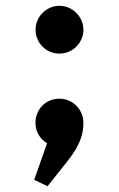

<svg xmlns="http://www.w3.org/2000/svg" viewBox="-20 -499 410 661"><path d="M102.5 -396.5Q102.5 -413.6 108.9 -428.5Q115.2 -443.4 126.5 -454.6Q137.7 -465.8 152.6 -472.4Q167.5 -479 184.6 -479Q201.7 -479 216.6 -472.4Q231.4 -465.8 242.7 -454.6Q253.9 -443.4 260.5 -428.5Q267.1 -413.6 267.1 -396.5Q267.1 -379.4 260.5 -364.5Q253.9 -349.6 242.7 -338.4Q231.4 -327.1 216.3 -320.8Q201.2 -314.5 184.6 -314.5Q167.5 -314.5 152.6 -320.8Q137.7 -327.1 126.5 -338.4Q115.2 -349.6 108.9 -364.5Q102.5 -379.4 102.5 -396.5ZM102.1 -76.7Q102.1 -93.8 108.4 -108.9Q114.7 -124 125.7 -135.3Q136.7 -146.5 151.9 -152.8Q167 -159.2 184.6 -159.2Q201.7 -159.2 216.6 -152.8Q231.4 -146.5 242.7 -135.3Q253.9 -124 260.5 -108.9Q267.1 -93.8 267.1 -76.7Q267.1 -55.2 262.5 -36.6Q257.8 -18.1 249 -0.5Q240.2 17.1 227.8 34.9Q215.3 52.7 199.2 72.3L143.6 142.1L97.7 120.1L142.1 -5.9Q124 -16.6 113 -34.9Q102.1 -53.2 102.1 -76.7Z"/></svg>

Font: Atomic Age
Style: Regular
Weight: 400
Designer: James Grieshaber
Foundry: James Grieshaber
Version: Version 1.008; ttfautohint (v1.4.1) -l 6 -r 46 -G 0 -x 0 -H 